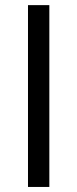

<svg xmlns="http://www.w3.org/2000/svg" viewBox="-20 -740 306 760"><path d="M175.3 -719.7V0H90.8V-719.7Z"/></svg>

Font: Inter 28pt SemiBold
Style: Regular
Weight: 600
Designer: Rasmus Andersson
Foundry: rsms
Version: Version 4.001;git-66647c0bb